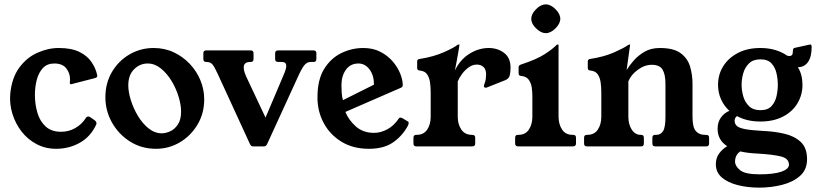

<svg xmlns="http://www.w3.org/2000/svg" viewBox="-20 -671 3742 880"><path d="M415 -119Q422 -113 422 -107Q422 -106 422 -104Q422 -102 421 -100Q395 -44 345.5 -16.5Q296 11 237 11Q188 11 147.5 -10.5Q107 -32 79 -68Q51 -104 37 -149Q23 -194 27 -241Q34 -314 68 -360.5Q102 -407 151 -429Q200 -451 249 -451Q307 -451 343 -433.5Q379 -416 398.5 -388Q418 -360 425 -329Q426 -326 426 -323Q426 -316 415 -313L314 -287Q310 -285 306 -285Q300 -285 300 -291Q300 -295 300.5 -298.5Q301 -302 301 -308Q301 -336 283.5 -358Q266 -380 229 -380Q196 -380 176.5 -359Q157 -338 148.5 -305Q140 -272 140 -236Q140 -193 151.5 -154Q163 -115 189.5 -91Q216 -67 260 -67Q295 -67 325 -84Q355 -101 374 -131Q378 -137 385 -137Q388 -137 392 -135Z M684 -451Q735 -451 777 -431Q819 -411 850.5 -377.5Q882 -344 899 -302Q916 -260 916 -216Q916 -151 885 -99.5Q854 -48 804 -18.5Q754 11 695 11Q629 11 576.5 -22Q524 -55 493.5 -109Q463 -163 463 -225Q463 -290 493 -341Q523 -392 573.5 -421.5Q624 -451 684 -451ZM722 -60Q739 -60 759.5 -69Q780 -78 795 -100Q810 -122 810 -160Q810 -190 798.5 -228Q787 -266 766 -300.5Q745 -335 717 -357.5Q689 -380 657 -380Q621 -380 594.5 -353.5Q568 -327 568 -280Q568 -250 579.5 -212.5Q591 -175 612 -140Q633 -105 661 -82.5Q689 -60 722 -60Z M1417 -440Q1430 -440 1430 -427V-400Q1430 -387 1417 -387H1403Q1390 -387 1379 -376.5Q1368 -366 1352 -333L1204 -10Q1199 0 1190 0H1140Q1131 0 1126 -10L978 -332Q963 -365 953.5 -376Q944 -387 927 -387H925Q912 -387 912 -400V-427Q912 -440 925 -440H1129Q1142 -440 1142 -427V-400Q1142 -387 1129 -387H1127Q1097 -387 1097 -362Q1097 -350 1102 -336Q1107 -322 1116 -304L1197 -132L1270 -304Q1279 -324 1285.5 -341Q1292 -358 1292 -369Q1292 -387 1272 -387H1255Q1241 -387 1241 -400V-427Q1241 -440 1255 -440Z M1563 -158Q1578 -121 1611 -91.5Q1644 -62 1695 -62Q1724 -62 1754.5 -78Q1785 -94 1808 -128Q1810 -132 1815 -132Q1819 -132 1824 -129.5Q1829 -127 1850 -114Q1853 -113 1853 -107Q1853 -100 1848 -92Q1823 -47 1781 -18Q1739 11 1671 11Q1598 11 1545 -21.5Q1492 -54 1463.5 -107.5Q1435 -161 1435 -224Q1435 -306 1466 -355.5Q1497 -405 1545 -428Q1593 -451 1645 -451Q1689 -451 1722.5 -434Q1756 -417 1779 -390.5Q1802 -364 1814 -334.5Q1826 -305 1826 -280Q1826 -273 1818 -269ZM1694 -283Q1694 -326 1673.5 -353Q1653 -380 1623 -380Q1586 -380 1565.5 -351.5Q1545 -323 1545 -280Q1545 -267 1546 -247.5Q1547 -228 1552 -212Z M2065 -348Q2089 -398 2131.5 -424.5Q2174 -451 2220 -451Q2261 -451 2290.5 -428.5Q2320 -406 2320 -361Q2320 -341 2316.5 -326Q2313 -311 2297 -304L2214 -271Q2212 -270 2210 -269.5Q2208 -269 2206 -269Q2198 -269 2198 -277Q2198 -279 2198.5 -281Q2199 -283 2200 -285Q2205 -298 2206.5 -309Q2208 -320 2208 -329Q2208 -353 2196 -364Q2184 -375 2166 -375Q2146 -375 2128.5 -362.5Q2111 -350 2098 -332.5Q2085 -315 2078 -298V-136Q2078 -101 2094.5 -77Q2111 -53 2143 -53H2144Q2158 -53 2158 -40V-13Q2158 0 2144 0H1888Q1875 0 1875 -13V-40Q1875 -53 1888 -53H1890Q1922 -53 1938 -77Q1954 -101 1954 -136V-247Q1954 -271 1951 -293Q1948 -315 1937.5 -330.5Q1927 -346 1902 -348Q1892 -349 1892 -360V-390Q1892 -400 1905 -401Q1968 -411 2015 -432Q2062 -453 2078 -466Q2081 -467 2083 -467H2085Q2086 -467 2086 -466Q2086 -465 2082.5 -443.5Q2079 -422 2074 -395Q2069 -368 2065 -348Z M2607 -53Q2620 -53 2620 -40V-13Q2620 0 2605 0H2356Q2341 0 2341 -13V-40Q2341 -53 2354 -53H2356Q2388 -53 2404 -77Q2420 -101 2420 -136V-230Q2420 -250 2417 -270.5Q2414 -291 2403 -306Q2392 -321 2368 -323Q2357 -324 2357 -334V-364Q2357 -372 2370 -376Q2440 -399 2477 -423Q2514 -447 2532 -466Q2533 -466 2534 -466.5Q2535 -467 2536 -467H2538Q2539 -467 2539.5 -466.5Q2540 -466 2540 -466V-137Q2540 -102 2556 -77.5Q2572 -53 2604 -53ZM2481 -651Q2504 -651 2526 -629Q2548 -607 2548 -585Q2548 -563 2526 -541Q2504 -519 2481 -519Q2460 -519 2437 -541Q2415 -562 2415 -585Q2415 -607 2437 -629Q2459 -651 2481 -651Z M3154 -287V-136Q3154 -87 3169.5 -70Q3185 -53 3210 -53H3217Q3230 -53 3230 -40V-13Q3230 0 3217 0H2983Q2970 0 2970 -13V-40Q2970 -53 2983 -53H2989Q3008 -53 3019 -70Q3030 -87 3030 -136V-287Q3030 -329 3017 -351.5Q3004 -374 2967 -374Q2934 -374 2902.5 -350.5Q2871 -327 2860 -298V-136Q2860 -101 2875.5 -77Q2891 -53 2916 -53H2918Q2931 -53 2931 -40V-13Q2931 0 2918 0H2670Q2657 0 2657 -13V-40Q2657 -53 2670 -53H2672Q2704 -53 2720 -77Q2736 -101 2736 -136V-247Q2736 -271 2733 -293Q2730 -315 2719.5 -330.5Q2709 -346 2684 -348Q2674 -349 2674 -360V-390Q2674 -400 2686 -401Q2750 -411 2795 -431Q2840 -451 2858 -464Q2863 -467 2865 -467H2866Q2868 -467 2868 -466.5Q2868 -466 2868 -466Q2868 -464 2867 -458L2852 -350Q2864 -370 2884.5 -393.5Q2905 -417 2934.5 -434Q2964 -451 3004 -451Q3068 -451 3100 -427Q3132 -403 3143 -365.5Q3154 -328 3154 -287Z M3688 -466Q3692 -467 3695 -467Q3700 -467 3700 -454Q3700 -411 3683.5 -387Q3667 -363 3637 -363Q3658 -329 3658 -282Q3658 -236 3635 -197.5Q3612 -159 3568.5 -136.5Q3525 -114 3465 -114Q3403 -114 3358 -139Q3347 -131 3347 -117Q3347 -104 3356.5 -94.5Q3366 -85 3393.5 -79.5Q3421 -74 3475 -71Q3527 -69 3573.5 -58.5Q3620 -48 3649.5 -21Q3679 6 3679 59Q3679 107 3646.5 135.5Q3614 164 3563.5 176.5Q3513 189 3460 189Q3407 189 3361.5 177.5Q3316 166 3288.5 142.5Q3261 119 3261 82Q3261 53 3276 32.5Q3291 12 3313 -1Q3269 -29 3269 -81Q3269 -111 3284 -132Q3299 -153 3323 -163Q3298 -186 3284.5 -216.5Q3271 -247 3271 -282Q3271 -329 3294.5 -367Q3318 -405 3361.5 -428Q3405 -451 3465 -451Q3502 -451 3532.5 -442Q3563 -433 3586 -417Q3590 -415 3593.5 -414.5Q3597 -414 3599 -414Q3605 -414 3609.5 -418.5Q3614 -423 3614 -436V-439Q3614 -451 3624 -452ZM3465 -399Q3432 -399 3413 -380.5Q3394 -362 3386.5 -335Q3379 -308 3379 -282Q3379 -257 3386.5 -230Q3394 -203 3413 -184.5Q3432 -166 3465 -166Q3499 -166 3516 -184.5Q3533 -203 3539 -230Q3545 -257 3545 -282Q3545 -308 3539 -335Q3533 -362 3516 -380.5Q3499 -399 3465 -399ZM3461 128Q3526 128 3561 116Q3596 104 3596 84Q3596 55 3559 46Q3522 37 3455 33Q3431 32 3410.5 29.5Q3390 27 3373 23Q3349 39 3349 70Q3349 90 3372 109Q3395 128 3461 128Z"/></svg>

Font: Young Serif
Style: Regular
Weight: 400
Designer: Bastien Sozeau
Foundry: NBR — Bastien Sozeau
Version: Version 3.004; ttfautohint (v1.8.4.7-5d5b);gftools[0.9.33]